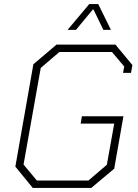

<svg xmlns="http://www.w3.org/2000/svg" viewBox="-20 -918 675 938"><path d="M55 -104 143 -604 256 -700H544L627 -600L620 -562H581L587 -593L527 -664H270L179 -586L95 -114L160 -36H412L502 -113L538 -314H374L380 -350H583L538 -94L426 0H140ZM416 -898H460L522 -772H485L437 -871H433L351 -772H310Z"/></svg>

Font: Chakra Petch ExtraLight
Style: Italic
Weight: 275
Italic angle: -10°
Designer: Katatrad Aksorn Co.,Ltd.
Foundry: Cadson Demak Co.,Ltd.
Version: Version 1.000; ttfautohint (v1.6)